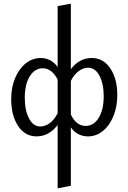

<svg xmlns="http://www.w3.org/2000/svg" viewBox="-20 -737 700 1046"><path d="M619 -219Q619 -156 598 -104.5Q577 -53 540.5 -23.5Q504 6 460 6Q401 6 366 -43V275L294 289V-56Q247 6 179 6Q116 6 78.5 -51Q41 -108 41 -197Q41 -261 62.5 -312Q84 -363 120.5 -392Q157 -421 202 -421Q230 -421 253.5 -408.5Q277 -396 294 -372V-704L366 -717V-360Q412 -421 480 -421Q543 -421 581 -364.5Q619 -308 619 -219ZM545 -213Q545 -280 522 -324Q499 -368 460 -368Q434 -368 409 -350Q384 -332 366 -296V-113Q380 -83 400.5 -67Q421 -51 447 -51Q491 -51 518 -95.5Q545 -140 545 -213ZM294 -120V-304Q279 -333 258.5 -349Q238 -365 213 -365Q169 -365 142 -321Q115 -277 115 -205Q115 -136 138 -92Q161 -48 200 -48Q225 -48 250 -65.5Q275 -83 294 -120Z"/></svg>

Font: Ysabeau Infant Medium
Style: Regular
Weight: 500
Designer: Christian Thalmann (Catharsis Fonts)
Version: Version 0.003